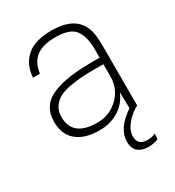

<svg xmlns="http://www.w3.org/2000/svg" viewBox="-176 -631 856 939"><g transform="rotate(-30 251.5 -161.5)"><path d="M259 -527Q426 -527 437 -384Q439 -357 439 -313V0Q400 21 372.5 54.5Q345 88 345 122Q345 172 400 172Q425 172 445 162L443 193Q413 204 387 204Q352 204 329.5 186.5Q307 169 307 129Q307 55 400 -7L398 -98Q376 -44 328.5 -15Q281 14 221 14Q137 14 92 -24Q47 -62 47 -132Q47 -180 69 -212.5Q91 -245 135 -262.5Q179 -280 233.5 -287Q288 -294 365 -294H397V-341Q397 -413 369 -451Q341 -489 258 -489Q189 -489 151 -461Q113 -433 105 -372H66Q70 -443 117 -485Q164 -527 259 -527ZM90 -136Q90 -24 229 -24Q299 -24 348 -71.5Q397 -119 397 -190V-257Q338 -258 297.5 -256.5Q257 -255 214.5 -248Q172 -241 147 -228Q122 -215 106 -192Q90 -169 90 -136Z"/></g></svg>

Font: Nacelle UltraLight
Style: Regular
Weight: 200
Designer: Sora Sagano
Foundry: Sora Sagano
Version: Version 1.000;FEAKit 1.0